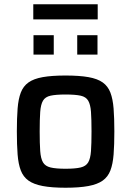

<svg xmlns="http://www.w3.org/2000/svg" viewBox="-20 -872 615 900"><path d="M287 8Q223 8 180.5 0Q138 -8 113.5 -25.5Q89 -43 77.5 -73Q66 -103 62.5 -148Q59 -193 59 -256Q59 -318 62.5 -363Q66 -408 77.5 -438Q89 -468 113.5 -485.5Q138 -503 180.5 -510.5Q223 -518 287 -518Q352 -518 394.5 -510.5Q437 -503 461.5 -485.5Q486 -468 497.5 -438Q509 -408 512.5 -363Q516 -318 516 -256Q516 -193 512.5 -148Q509 -103 497.5 -73Q486 -43 461.5 -25.5Q437 -8 394.5 0Q352 8 287 8ZM287 -81Q333 -81 358 -87Q383 -93 393.5 -111Q404 -129 406.5 -164Q409 -199 409 -256Q409 -313 406.5 -347.5Q404 -382 393.5 -400Q383 -418 358 -423.5Q333 -429 287 -429Q242 -429 217 -423.5Q192 -418 181.5 -400Q171 -382 168.5 -347.5Q166 -313 166 -256Q166 -199 168.5 -164Q171 -129 181.5 -111Q192 -93 217 -87Q242 -81 287 -81ZM137 -616V-707H232V-616ZM342 -616V-707H437V-616ZM136 -781V-852H438V-781Z"/></svg>

Font: Saira Thin Medium
Style: Regular
Weight: 500
Version: Version 1.101